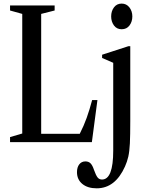

<svg xmlns="http://www.w3.org/2000/svg" viewBox="-20 -792 812 1070"><path d="M36 0V-28L104 -48V-714.5L36 -733.5V-761.5H284.5V-733.5L209.5 -714.5V-46.5H424.5Q447 -90.5 463 -135Q479 -179.5 493.5 -234.5H523L492 0ZM658 -629Q630.5 -629 615 -650.2Q599.5 -671.5 599.5 -700.5Q599.5 -730 615.2 -751Q631 -772 658 -772Q684.5 -772 701 -751Q717.5 -730 717.5 -700.5Q717.5 -671.5 701.8 -650.2Q686 -629 658 -629ZM519 257.5Q468.5 257.5 438.8 233Q409 208.5 409 167.5Q409 140 421.8 123.8Q434.5 107.5 456 107.5Q474 107.5 484.8 118.5Q495.5 129.5 503.5 154Q514.5 185 523.8 196.8Q533 208.5 548.5 208.5Q611 208.5 611 47V-442L549 -469V-487L695.5 -534.5H706V-117.5Q706 -38.5 703.8 7Q701.5 52.5 695 81Q688.5 109.5 676.5 136Q622 257.5 519 257.5Z"/></svg>

Font: Libre Caslon Condensed Medium
Style: Regular
Weight: 500
Designer: Pablo Impallari, Rodrigo Fuenzalida, Katja Schimmel, Ertekin Erdin
Foundry: Pablo Impallari, Rodrigo Fuenzalida
Version: Version 2.000; ttfautohint (v1.8.4.7-5d5b);gftools[0.9.33]